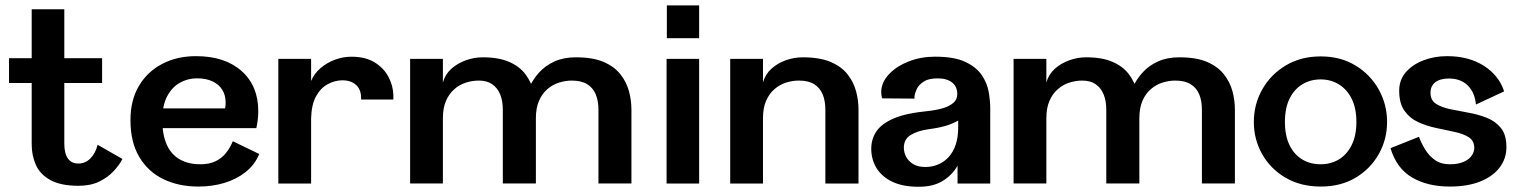

<svg xmlns="http://www.w3.org/2000/svg" viewBox="-20 -695 5741 727"><path d="M276.6 8.5Q210.7 8.5 171.3 -13Q131.9 -34.4 116 -70.2Q100 -105.9 100 -148.6V-380.7H14.2V-474.6H100V-660H223.5V-474.6H366.6V-380.7H223.5V-151.6Q223.5 -113.9 237.1 -94.8Q250.7 -75.8 276.6 -75.8Q302.6 -75.8 321.9 -94.7Q341.2 -113.7 349.7 -146.8L443.6 -93.1Q431.2 -68.9 408.9 -45.6Q386.7 -22.2 354.5 -6.9Q322.3 8.5 276.6 8.5Z M586 -284.5H832.3Q833.7 -290.6 834 -296Q834.3 -301.4 834.3 -307.1Q834.3 -335 821.5 -355.2Q808.8 -375.3 784.7 -386.9Q760.7 -398.4 725.3 -398.4Q690.9 -398.4 661 -381.6Q631.1 -364.9 612.7 -329.9Q594.3 -294.9 594.8 -240.9Q594.5 -185.9 610.9 -148.4Q627.4 -110.9 659.8 -92Q692.2 -73 738.9 -73Q772.1 -73 795.9 -84.3Q819.7 -95.6 835.5 -115.6Q851.3 -135.6 861.6 -160.2L961.5 -111.9Q944.6 -70.7 909.9 -43.4Q875.1 -16.1 829.4 -2.3Q783.7 11.4 731.4 11.4Q656.9 11.4 598.9 -16.5Q540.9 -44.4 507.4 -100.6Q474 -156.7 474 -240.2Q474 -315.8 506 -369.7Q538 -423.7 594.1 -453Q650.2 -482.4 722.1 -482.4Q831 -482.4 894.5 -426.3Q957.9 -370.2 957.9 -274.4Q957.9 -259.3 956.2 -243.3Q954.4 -227.3 950.7 -209.9H582.7Z M1033.9 0V-472H1158V-388.4Q1169.7 -416.7 1194.1 -437.4Q1218.5 -458.1 1248.7 -469.1Q1279 -480.2 1310.1 -480.2Q1362.6 -480.4 1397.4 -459.5Q1432.1 -438.6 1450.4 -404.9Q1468.7 -371.3 1469.5 -333Q1469.7 -329.5 1469.7 -326.2Q1469.7 -322.9 1469.1 -318.2H1347.3Q1348.8 -353.5 1329.5 -372.2Q1310.2 -390.9 1276.6 -390.9Q1247.7 -390.9 1220.6 -376.1Q1193.5 -361.3 1176.4 -329.9Q1159.3 -298.5 1158 -246.3V0Z M1807.6 -478Q1868.7 -478 1908.3 -460.5Q1947.9 -443 1969.8 -413.5Q1991.7 -383.9 2000.4 -349.4Q2009.1 -314.8 2009.1 -278.7V-0.2H1883.9V-278.7Q1883.9 -313.7 1873.6 -338.2Q1863.3 -362.7 1843.4 -376.3Q1823.5 -389.9 1793.1 -389.9Q1768.7 -389.9 1744.5 -382.3Q1720.3 -374.7 1700.5 -357.5Q1680.6 -340.3 1668.8 -313.3Q1657 -286.3 1657 -247.2V-0.2H1532.9V-472H1657V-382.7Q1665.8 -413.8 1688.9 -434.5Q1711.9 -455.1 1743.5 -466.6Q1775 -478 1807.6 -478ZM2160.5 -478Q2224.9 -478 2265.5 -460.5Q2306.2 -443 2329.3 -413.5Q2352.5 -383.9 2361.7 -349.4Q2370.9 -314.8 2370.9 -278.7V-0.2H2246V-278.7Q2246 -313.7 2235.6 -338.2Q2225.3 -362.7 2203.1 -376.3Q2181 -389.9 2145.1 -389.9Q2121.5 -389.9 2097 -382.3Q2072.5 -374.7 2052.6 -357.5Q2032.7 -340.3 2020.9 -313.3Q2009.1 -286.3 2009.1 -247.2L1962.3 -292.9Q1967.3 -327.1 1982.1 -360.2Q1996.9 -393.3 2020.7 -419.8Q2044.5 -446.4 2079.3 -462.2Q2114.1 -478 2160.5 -478Z M2504 0V-472H2627.3V0ZM2505 -550.3V-674.6H2627.3V-550.3Z M3019.6 -478Q3083.9 -478 3125.1 -460.5Q3166.2 -443 3189.3 -413.5Q3212.3 -383.9 3221.5 -349.4Q3230.7 -314.8 3230.7 -278.7V0H3105.2V-278.7Q3105.2 -313.7 3094.8 -338.2Q3084.3 -362.7 3062.7 -376.3Q3041 -389.9 3005.1 -389.9Q2980.7 -389.9 2956.5 -382.3Q2932.3 -374.7 2912.5 -357.5Q2892.6 -340.3 2880.8 -313.3Q2869 -286.3 2869 -247.2V0H2744.9V-472H2869V-383.1Q2877.9 -413.9 2900.9 -434.7Q2923.8 -455.5 2955.3 -466.8Q2986.9 -478 3019.6 -478Z M3458.7 12.2Q3398.5 12.2 3358.8 -6.8Q3319.1 -25.7 3299 -58.4Q3279 -91.1 3279 -131.6Q3279 -169.3 3299 -198.3Q3318.9 -227.3 3365.1 -246.9Q3411.3 -266.5 3488.5 -273.9Q3521.9 -277.3 3548.2 -284.7Q3574.5 -292.2 3589.6 -305.3Q3604.7 -318.3 3604.7 -338.5Q3604.7 -367.2 3585.2 -382.7Q3565.6 -398.2 3530.4 -398.2Q3496.1 -398.2 3477.6 -386.2Q3459.1 -374.2 3451.6 -358.4Q3444.1 -342.6 3442.9 -330.9Q3442.7 -327.7 3442.5 -325.5Q3442.3 -323.3 3443.4 -321.6L3319.7 -322.6Q3318.2 -329.7 3317.3 -335.9Q3316.4 -342.1 3316.6 -348.5Q3318.3 -385.1 3346.8 -414.8Q3375.3 -444.5 3421.1 -462.5Q3466.9 -480.4 3520.7 -480.4Q3593.1 -480.4 3634.7 -460.8Q3676.4 -441.3 3697.1 -411.1Q3717.7 -380.9 3723.6 -347.2Q3729.5 -313.5 3729.5 -285.5V0H3605.7V-67.7Q3586.4 -33 3550.3 -10.4Q3514.2 12.2 3458.7 12.2ZM3484.1 -62.7Q3509.4 -62.7 3532.1 -72.2Q3554.9 -81.7 3571.9 -100.2Q3588.9 -118.7 3598.5 -146.6Q3608.1 -174.5 3608.1 -212.6V-238.5Q3586.1 -225.7 3558.6 -217.9Q3531 -210.1 3497.1 -205.9Q3454.7 -200 3428.5 -184Q3402.4 -168 3402.4 -136Q3402.4 -118.5 3410.6 -102.1Q3418.9 -85.7 3436.8 -74.2Q3454.8 -62.7 3484.1 -62.7Z M4092.6 -478Q4153.7 -478 4193.3 -460.5Q4232.9 -443 4254.8 -413.5Q4276.7 -383.9 4285.4 -349.4Q4294.1 -314.8 4294.1 -278.7V-0.2H4168.9V-278.7Q4168.9 -313.7 4158.6 -338.2Q4148.3 -362.7 4128.4 -376.3Q4108.5 -389.9 4078.1 -389.9Q4053.7 -389.9 4029.5 -382.3Q4005.3 -374.7 3985.5 -357.5Q3965.6 -340.3 3953.8 -313.3Q3942 -286.3 3942 -247.2V-0.2H3817.9V-472H3942V-382.7Q3950.8 -413.8 3973.9 -434.5Q3996.9 -455.1 4028.5 -466.6Q4060 -478 4092.6 -478ZM4445.5 -478Q4509.9 -478 4550.5 -460.5Q4591.2 -443 4614.3 -413.5Q4637.5 -383.9 4646.7 -349.4Q4655.9 -314.8 4655.9 -278.7V-0.2H4531V-278.7Q4531 -313.7 4520.6 -338.2Q4510.3 -362.7 4488.1 -376.3Q4466 -389.9 4430.1 -389.9Q4406.5 -389.9 4382 -382.3Q4357.5 -374.7 4337.6 -357.5Q4317.7 -340.3 4305.9 -313.3Q4294.1 -286.3 4294.1 -247.2L4247.3 -292.9Q4252.3 -327.1 4267.1 -360.2Q4281.9 -393.3 4305.7 -419.8Q4329.5 -446.4 4364.3 -462.2Q4399.1 -478 4445.5 -478Z M4981 11.4Q4905.5 11.4 4848.2 -21.8Q4791 -55 4759.3 -111.1Q4727.6 -167.1 4727.6 -233Q4727.6 -299.9 4759.5 -356.4Q4791.3 -412.9 4848.4 -447.1Q4905.5 -481.4 4980.8 -481.4Q5056.1 -481.4 5112.4 -447.1Q5168.7 -412.9 5200.4 -356.4Q5232.1 -299.9 5232.1 -233Q5232.1 -167.1 5200.4 -111.1Q5168.6 -55 5112.4 -21.8Q5056.3 11.4 4981 11.4ZM4980.7 -73Q5019.2 -73 5049.7 -91.4Q5080.1 -109.8 5098 -145.6Q5115.9 -181.5 5115.9 -233Q5115.9 -285.5 5098.1 -321.1Q5080.3 -356.6 5049.7 -375.4Q5019.2 -394.3 4980.5 -394.3Q4941.2 -394.3 4910.7 -375.4Q4880.1 -356.6 4862.7 -321.1Q4845.3 -285.5 4845.3 -233Q4845.3 -181.5 4862.7 -145.6Q4880.1 -109.8 4910.6 -91.4Q4941.1 -73 4980.7 -73Z M5458.9 -482.4Q5541.2 -482.4 5598.5 -445.9Q5655.8 -409.4 5675.3 -349L5568.7 -299.3Q5564.1 -345.3 5537.4 -371.5Q5510.6 -397.7 5466.4 -397.7Q5432.9 -397.7 5414.7 -383.5Q5396.5 -369.3 5396.5 -344.1Q5396.5 -315.3 5417.4 -301.9Q5438.3 -288.5 5470.7 -281.7Q5503.2 -274.9 5539.8 -268.4Q5576.5 -262 5609.3 -249.1Q5642.2 -236.2 5663.1 -210.4Q5684 -184.7 5684 -137.9Q5684 -94.5 5658.2 -60.6Q5632.4 -26.7 5584.6 -7.7Q5536.8 11.4 5469.8 11.4Q5385.2 11.4 5326.6 -23.1Q5268 -57.5 5245 -134L5353 -177Q5361.1 -154.1 5375.9 -129.7Q5390.6 -105.3 5413.3 -89.1Q5435.9 -73 5469.8 -73Q5499.5 -73 5520.3 -81.5Q5541.1 -90 5551.7 -104.6Q5562.3 -119.3 5562.3 -134.5Q5562.3 -161.9 5541.8 -175.1Q5521.3 -188.2 5488.9 -195.3Q5456.4 -202.3 5419.8 -210Q5383.1 -217.7 5351.1 -232.1Q5319 -246.5 5298.5 -274.7Q5278 -302.8 5278 -351.5Q5278 -393.1 5303.5 -422.1Q5329.1 -451.2 5370.6 -466.8Q5412.1 -482.4 5458.9 -482.4Z"/></svg>

Font: Panamera Thin
Style: Regular
Weight: 100
Designer: Bastien Sozeau
Foundry: NBR — Bastien Sozeau
Version: Version 3.003;gftools[0.9.33]